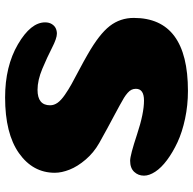

<svg xmlns="http://www.w3.org/2000/svg" viewBox="-22 -710 739 734"><g transform="rotate(-90 347.0 -342.5)"><path d="M342 -692Q461 -692 545 -643Q629 -594 629 -539Q629 -524 622.5 -513.5Q616 -503 606.5 -498.5Q597 -494 586 -494Q568 -494 532 -512.5Q496 -531 452 -549.5Q408 -568 371 -568Q312 -568 312 -520Q312 -505 321.5 -491.5Q331 -478 352 -463.5Q373 -449 393 -438Q413 -427 448 -408.5Q483 -390 507 -376Q584 -332 615 -292Q646 -252 646 -200Q646 7 367 7Q312 7 260.5 -4Q209 -15 170.5 -33Q132 -51 102.5 -73Q73 -95 58 -118Q43 -141 43 -161Q43 -183 57.5 -198.5Q72 -214 100 -214Q121 -214 201 -187.5Q281 -161 330 -161Q375 -161 375 -192Q375 -201 371.5 -208.5Q368 -216 359.5 -223.5Q351 -231 340.5 -237.5Q330 -244 311.5 -254Q293 -264 274.5 -274Q256 -284 226 -300Q196 -316 168 -332Q131 -353 104.5 -384Q78 -415 66 -445.5Q54 -476 54 -502Q54 -586 129 -639Q204 -692 342 -692Z"/></g></svg>

Font: Coiny 2.0
Style: Regular
Weight: 400
Version: Version 1.001 July 11, 2018